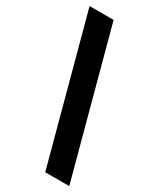

<svg xmlns="http://www.w3.org/2000/svg" viewBox="-218 -830 834 1007"><g transform="rotate(30 198.5 -326.5)"><path d="M243.2 109.4 8.8 -761.7H154.3L388.7 109.4Z"/></g></svg>

Font: Inter 16pt ExtraBold
Style: Regular
Weight: 800
Version: Version 4.001;git-66647c0bb